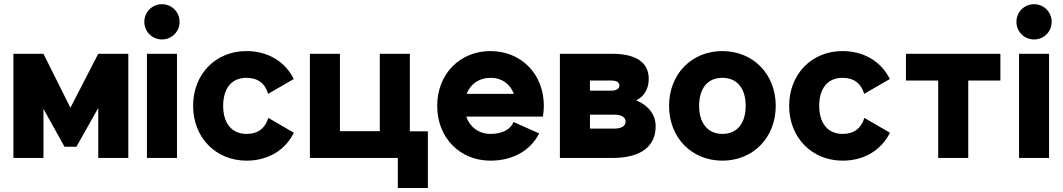

<svg xmlns="http://www.w3.org/2000/svg" viewBox="-20 -770 5180 936"><path d="M323.2 -244.6 191.9 -507.8H45.4V0H191.9V-239.3L294.4 -54.7H352.5L459 -243.7V0H605.5V-507.8H459Z M683.6 -663.6C683.6 -615.7 721.7 -577.6 769.5 -577.6C817.4 -577.6 855.5 -615.7 855.5 -663.6C855.5 -711.4 817.4 -749.5 769.5 -749.5C721.7 -749.5 683.6 -711.4 683.6 -663.6ZM696.3 0H842.8V-507.8H696.3Z M1067.9 -253.9C1067.9 -334.5 1105.5 -390.6 1181.2 -390.6C1238.3 -390.6 1272.5 -362.3 1287.1 -312.5L1412.1 -384.8C1370.1 -470.2 1285.6 -521 1181.2 -521C1031.2 -521 921.4 -408.7 921.4 -253.9C921.4 -99.1 1032.2 13.2 1182.1 13.2C1286.1 13.2 1370.6 -37.6 1412.6 -123L1288.1 -195.3C1272.9 -145.5 1238.8 -117.2 1182.1 -117.2C1106.4 -117.2 1067.9 -173.3 1067.9 -253.9Z M1490.7 0H1919.4V146.5H2065.9V-129.9H1978V-507.8H1831.5V-130.4H1637.2V-507.8H1490.7Z M2483.4 -175.3C2469.7 -140.6 2431.2 -117.2 2371.1 -117.2C2313.5 -117.2 2270 -151.4 2252.9 -201.7H2626.5C2629.4 -218.3 2631.3 -236.3 2631.3 -253.9C2631.3 -408.7 2521 -521 2371.1 -521C2221.2 -521 2111.3 -408.7 2111.3 -253.9C2111.3 -99.1 2221.2 13.2 2371.1 13.2C2476.1 13.2 2564.9 -33.2 2608.4 -119.6ZM2371.1 -390.6C2426.8 -390.6 2467.3 -360.4 2484.9 -312.5H2254.9C2273.4 -360.4 2315.9 -390.6 2371.1 -390.6Z M3081.5 -280.8C3126.5 -303.2 3142.6 -344.2 3142.6 -385.7C3142.6 -462.4 3085.4 -507.8 2963.9 -507.8H2709.5V0H2966.8C3106.4 0 3176.3 -58.1 3176.3 -154.3C3176.3 -207.5 3146 -253.4 3081.5 -280.8ZM2856 -377.4H2960C2984.4 -377.4 2999.5 -369.6 2999.5 -353C2999.5 -336.9 2984.4 -328.1 2960 -328.1H2856ZM2856 -143.1V-210.9H2975.1C3010.7 -210.9 3029.8 -197.8 3029.8 -177.2C3029.8 -156.2 3010.7 -143.1 2975.1 -143.1Z M3241.7 -253.9C3241.7 -99.1 3351.6 13.2 3501.5 13.2C3651.4 13.2 3761.7 -99.1 3761.7 -253.9C3761.7 -408.7 3651.4 -521 3501.5 -521C3351.6 -521 3241.7 -408.7 3241.7 -253.9ZM3388.2 -253.9C3388.2 -334.5 3425.8 -390.6 3501.5 -390.6C3577.1 -390.6 3615.2 -334.5 3615.2 -253.9C3615.2 -173.3 3577.1 -117.2 3501.5 -117.2C3425.8 -117.2 3388.2 -175.8 3388.2 -253.9Z M3973.6 -253.9C3973.6 -334.5 4011.2 -390.6 4086.9 -390.6C4144 -390.6 4178.2 -362.3 4192.9 -312.5L4317.9 -384.8C4275.9 -470.2 4191.4 -521 4086.9 -521C3937 -521 3827.1 -408.7 3827.1 -253.9C3827.1 -99.1 3938 13.2 4087.9 13.2C4191.9 13.2 4276.4 -37.6 4318.4 -123L4193.8 -195.3C4178.7 -145.5 4144.5 -117.2 4087.9 -117.2C4012.2 -117.2 3973.6 -173.3 3973.6 -253.9Z M4700.2 0V-377.4H4856.9V-507.8H4396.5V-377.4H4553.7V0Z M4935.1 -663.6C4935.1 -615.7 4973.1 -577.6 5021 -577.6C5068.8 -577.6 5106.9 -615.7 5106.9 -663.6C5106.9 -711.4 5068.8 -749.5 5021 -749.5C4973.1 -749.5 4935.1 -711.4 4935.1 -663.6ZM4947.8 0H5094.2V-507.8H4947.8Z"/></svg>

Font: Giphurs ExtraBold
Style: Regular
Weight: 800
Version: Version 1.000